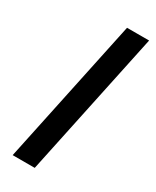

<svg xmlns="http://www.w3.org/2000/svg" viewBox="-185 -762 660 814"><g transform="rotate(30 144.5 -355.0)"><path d="M31 0 181 -710H289L139 0Z"/></g></svg>

Font: Geist Medium
Style: Italic
Weight: 500
Italic angle: -12°
Designer: Basement.studio, Andrés Briganti, Mateo Zaragoza
Foundry: Basement.studio, Vercel, Andrés Briganti, Guido Ferreyra, Mateo Zaragoza
Version: Version 1.500; ttfautohint (v1.8.4.7-5d5b)